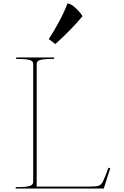

<svg xmlns="http://www.w3.org/2000/svg" viewBox="-20 -1079 711 1099"><path d="M170 -38V-712Q170 -732 145 -737Q120 -742 70 -742L74 -750H290V-742Q239 -742 214.5 -737Q190 -732 190 -712V-11H492Q531 -11 545 -16Q559 -21 569 -40Q579 -59 601 -119L611 -116L574 0H70V-8Q103 -8 123 -9.5Q143 -11 156.5 -17.5Q170 -24 170 -38ZM297 -827 259 -855Q290 -902 320 -958.5Q350 -1015 366 -1059Q385 -1059 413.5 -1032.5Q442 -1006 452 -986Q391 -912 297 -827Z"/></svg>

Font: TMT Limkin
Style: Regular
Weight: 400
Designer: Gabriel Drozdov
Version: Version 1.000;Glyphs 3.1.2 (3151)